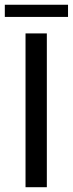

<svg xmlns="http://www.w3.org/2000/svg" viewBox="-25 -781 304 801"><path d="M0 0ZM170.4 0H81.5V-641.6H170.4ZM-4.9 -761.2H258.8V-710.4H-4.9Z"/></svg>

Font: Carlito
Style: Regular
Weight: 400
Designer: Lukasz Dziedzic
Foundry: tyPoland Lukasz Dziedzic
Version: Version 1.103; Beta1; all basic design good, some composites